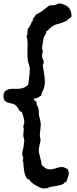

<svg xmlns="http://www.w3.org/2000/svg" viewBox="-23 -884 444 1113"><path d="M392 -790C390 -821 383 -841 354 -855C345 -859 330 -864 321 -864C312 -864 304 -857 296 -855C284 -852 272 -855 260 -851C237 -831 214 -812 186 -800C183 -792 166 -774 166 -769C166 -766 168 -764 167 -761L160 -758C158 -754 159 -749 157 -745C150 -728 136 -722 136 -702C136 -692 138 -682 131 -674C136 -658 137 -641 137 -624C137 -594 134 -565 138 -535C140 -518 150 -501 150 -484C150 -456 143 -422 141 -394C124 -375 101 -369 76 -369C45 -369 -3 -374 -3 -327C-3 -280 39 -292 63 -277C79 -268 90 -241 92 -239C95 -236 100 -238 102 -236C109 -228 118 -188 118 -177C118 -167 112 -158 112 -148C112 -143 115 -142 115 -137C115 -125 112 -113 112 -101C112 -89 118 -79 118 -68C118 -61 115 -55 115 -47C115 -23 105 -8 105 10C105 18 112 24 112 32C112 36 111 39 109 42C108 47 111 50 112 55C114 81 115 130 134 151C137 155 143 155 147 158C155 177 211 209 231 209C234 209 236 208 238 206L244 209C252 208 259 202 267 200C292 194 323 195 347 180L350 174C353 172 357 173 360 171C364 167 376 129 376 122C376 113 374 105 370 97C359 91 348 84 335 84C313 84 292 98 268 98C246 98 232 86 218 71C217 41 202 15 202 -15C202 -36 212 -56 212 -76C212 -83 208 -90 208 -97C208 -119 213 -141 213 -163C213 -186 202 -207 202 -230C202 -270 189 -269 189 -285V-290C188 -301 172 -299 173 -311V-313C193 -312 199 -322 215 -329C221 -361 237 -366 237 -409C237 -441 230 -472 225 -503C228 -511 230 -520 231 -529C226 -538 221 -548 221 -559C221 -570 225 -582 225 -594C221 -597 221 -603 221 -607C221 -616 229 -660 231 -668C234 -678 245 -685 245 -696L244 -700C259 -711 270 -726 286 -735C304 -746 366 -755 373 -774C381 -777 389 -782 392 -790Z"/></svg>

Font: Margarine
Style: Regular
Weight: 400
Designer: Astigmatic (AOETI)
Foundry: Astigmatic (AOETI)
Version: Version 1.000